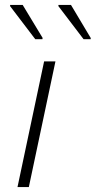

<svg xmlns="http://www.w3.org/2000/svg" viewBox="-20 -759 388 779"><path d="M51 0 159 -510H205L97 0ZM123 -600 21 -734V-739H72L153 -605L152 -600ZM319 -600 217 -734V-739H268L348 -605V-600Z"/></svg>

Font: Saira SemiExpanded ExtraLight
Style: Italic
Weight: 250
Width: 6
Italic angle: -12°
Designer: Hector Gatti with collaboration of the Omnibus-Type team
Foundry: Omnibus-Type
Version: Version 1.101